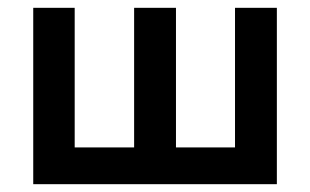

<svg xmlns="http://www.w3.org/2000/svg" viewBox="-20 -471 792 491"><path d="M581 -451H688V0H65V-451H171V-94H323V-451H430V-94H581Z"/></svg>

Font: Tilda Sans Semibold
Style: Regular
Weight: 600
Designer: ParaType Ltd
Foundry: ParaType Ltd
Version: Version 1.009